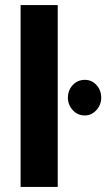

<svg xmlns="http://www.w3.org/2000/svg" viewBox="-20 -735 418 755"><path d="M61 0V-715H207V0ZM247 -351Q247 -380 266 -400.5Q285 -421 314 -421Q341 -421 359.5 -400.5Q378 -380 378 -351Q378 -323 359 -302Q340 -281 314 -281Q285 -281 266 -302Q247 -323 247 -351Z"/></svg>

Font: Ek Mukta ExtraBold
Style: Regular
Weight: 800
Designer: Girish Dalvi and Yashodeep Gholap
Foundry: Ek Type
Version: Version 2.538;PS 1.002;hotconv 16.6.51;makeotf.lib2.5.65220;